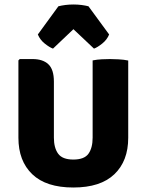

<svg xmlns="http://www.w3.org/2000/svg" viewBox="-20 -820 653 855"><path d="M551 -206.5Q551 -103 489.2 -44Q427.5 15 306.5 15Q185.5 15 123.8 -44Q62 -103 62 -206.5V-551L68 -557H125Q170.5 -557 195.2 -534Q220 -511 220 -456.5V-207Q220 -161.5 239 -135.5Q258 -109.5 306.5 -109.5Q355.5 -109.5 374 -135.5Q392.5 -161.5 392.5 -207V-551Q412.5 -555 433.5 -556Q454.5 -557 470 -557Q484 -557 508 -555.8Q532 -554.5 551 -550.5ZM374 -792 466 -666.5Q456.5 -643 435.2 -626Q414 -609 398.5 -603.5L307 -690L216 -603.5Q200.5 -609 179.2 -626Q158 -643 148.5 -666.5L240 -792Q253.5 -795.5 271 -797.8Q288.5 -800 307 -800Q325.5 -800 343 -797.8Q360.5 -795.5 374 -792Z"/></svg>

Font: Signika SC
Style: Bold
Weight: 700
Designer: Anna Giedryś
Foundry: Anna Giedryś
Version: Version 2.000; ttfautohint (v1.8.3) -l 8 -r 50 -G 200 -x 9 -